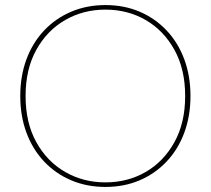

<svg xmlns="http://www.w3.org/2000/svg" viewBox="-20 -730 832 758"><path d="M396 8Q323 8 261.5 -18Q200 -44 154.5 -92Q109 -140 84.5 -206Q60 -272 60 -351Q60 -430 84.5 -496Q109 -562 154.5 -610Q200 -658 261.5 -684Q323 -710 396 -710Q470 -710 531 -684Q592 -658 637.5 -610Q683 -562 707.5 -496Q732 -430 732 -351Q732 -272 707.5 -206Q683 -140 637.5 -92Q592 -44 531 -18Q470 8 396 8ZM396 -10Q484 -10 555 -51Q626 -92 668.5 -168.5Q711 -245 711 -351Q711 -457 668.5 -533.5Q626 -610 555 -651Q484 -692 396 -692Q309 -692 237.5 -651Q166 -610 123.5 -533.5Q81 -457 81 -351Q81 -245 123.5 -168.5Q166 -92 237.5 -51Q309 -10 396 -10Z"/></svg>

Font: Poppins Variable
Style: Regular
Weight: 100
Designer: Jonny Pinhorn
Foundry: Indian Type Foundry
Version: Version 6.000